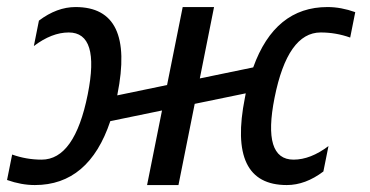

<svg xmlns="http://www.w3.org/2000/svg" viewBox="-33 -533 1066 553"><path d="M696.3 -338.9Q758.8 -512.7 910.2 -512.7Q949.2 -512.7 990.2 -498L975.6 -424.8Q934.6 -439.5 890.6 -439.5Q795.4 -439.5 757.8 -251.5Q722.2 -73.2 812.5 -73.2Q861.3 -73.2 913.1 -112.3L898.4 -39.1Q846.7 0 793 0Q622.1 0 672.4 -251.5L674.8 -264.2L527.8 -233.9L481 0H390.6L433.6 -214.8L284.7 -184.1Q223.1 0 67.4 0Q28.3 0 -12.7 -14.6L2 -87.9Q43 -73.2 86.9 -73.2Q182.1 -73.2 219.7 -261.2Q255.4 -439.5 165 -439.5Q116.2 -439.5 64.5 -400.4L79.1 -473.6Q130.9 -512.7 184.6 -512.7Q355.5 -512.7 305.2 -261.2L304.7 -258.3L448.2 -288.1L493.2 -512.7H583.5L542.5 -307.1Z"/></svg>

Font: Sansation
Style: Italic
Weight: 400
Designer: Bernd Montag
Version: Version 1.301